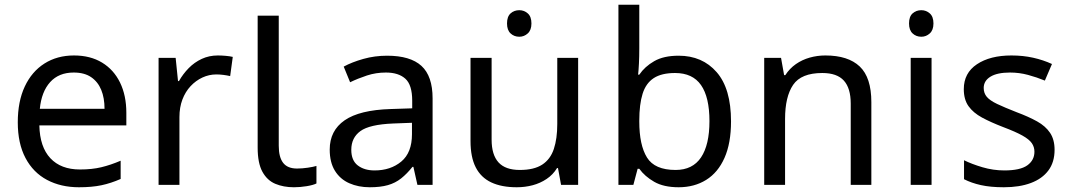

<svg xmlns="http://www.w3.org/2000/svg" viewBox="-20 -780 4514 810"><path d="M292 -546Q361 -546 410.5 -516Q460 -486 486.5 -431.5Q513 -377 513 -304V-251H146Q148 -160 192.5 -112.5Q237 -65 317 -65Q368 -65 407.5 -74.5Q447 -84 489 -102V-25Q448 -7 408 1.5Q368 10 313 10Q237 10 178.5 -21Q120 -52 87.5 -113.5Q55 -175 55 -264Q55 -352 84.5 -415Q114 -478 167.5 -512Q221 -546 292 -546ZM291 -474Q228 -474 191.5 -433.5Q155 -393 148 -321H421Q421 -367 407 -401Q393 -435 364.5 -454.5Q336 -474 291 -474Z M899 -546Q914 -546 931.5 -544.5Q949 -543 962 -540L951 -459Q938 -462 922.5 -464Q907 -466 893 -466Q862 -466 834 -453Q806 -440 784 -416.5Q762 -393 749.5 -360Q737 -327 737 -286V0H649V-536H721L731 -438H735Q752 -468 776 -492.5Q800 -517 831 -531.5Q862 -546 899 -546Z M1220 10Q1176 10 1141.5 -4.5Q1107 -19 1087 -55.5Q1067 -92 1067 -157V-714H1156V-165Q1156 -117 1174.5 -93Q1193 -69 1233 -69Q1255 -69 1278.5 -72.5Q1302 -76 1315 -80V-6Q1301 1 1273.5 5.5Q1246 10 1220 10Z M1613 -545Q1711 -545 1758 -502Q1805 -459 1805 -365V0H1741L1724 -76H1720Q1697 -47 1672.5 -27.5Q1648 -8 1616.5 1Q1585 10 1540 10Q1492 10 1453.5 -7Q1415 -24 1393 -59.5Q1371 -95 1371 -149Q1371 -229 1434 -272.5Q1497 -316 1628 -320L1719 -323V-355Q1719 -422 1690 -448Q1661 -474 1608 -474Q1566 -474 1528 -461.5Q1490 -449 1457 -433L1430 -499Q1465 -518 1513 -531.5Q1561 -545 1613 -545ZM1639 -259Q1539 -255 1500.5 -227Q1462 -199 1462 -148Q1462 -103 1489.5 -82Q1517 -61 1560 -61Q1628 -61 1673 -98.5Q1718 -136 1718 -214V-262Z M2171 -737Q2191 -737 2206.5 -723.5Q2222 -710 2222 -681Q2222 -653 2206.5 -639Q2191 -625 2171 -625Q2149 -625 2134 -639Q2119 -653 2119 -681Q2119 -710 2134 -723.5Q2149 -737 2171 -737ZM2419 -536V0H2347L2334 -71H2330Q2313 -43 2286 -25Q2259 -7 2227 1.5Q2195 10 2160 10Q2096 10 2052.5 -10.5Q2009 -31 1987 -74Q1965 -117 1965 -185V-536H2054V-191Q2054 -127 2083 -95Q2112 -63 2173 -63Q2233 -63 2267.5 -85.5Q2302 -108 2316.5 -151.5Q2331 -195 2331 -257V-536Z M2677 -575Q2677 -541 2675.5 -511.5Q2674 -482 2672 -465H2677Q2700 -499 2740 -522Q2780 -545 2843 -545Q2943 -545 3003.5 -475.5Q3064 -406 3064 -268Q3064 -176 3036.5 -114Q3009 -52 2959 -21Q2909 10 2843 10Q2780 10 2740 -13Q2700 -36 2677 -68H2670L2652 0H2589V-760H2677ZM2828 -472Q2771 -472 2738 -450.5Q2705 -429 2691 -384.5Q2677 -340 2677 -271V-267Q2677 -168 2709.5 -115.5Q2742 -63 2830 -63Q2902 -63 2937.5 -116Q2973 -169 2973 -269Q2973 -370 2937.5 -421Q2902 -472 2828 -472Z M3462 -546Q3558 -546 3607 -499.5Q3656 -453 3656 -349V0H3569V-343Q3569 -408 3540 -440Q3511 -472 3449 -472Q3360 -472 3326 -422Q3292 -372 3292 -278V0H3204V-536H3275L3288 -463H3293Q3311 -491 3337.5 -509.5Q3364 -528 3396 -537Q3428 -546 3462 -546Z M3910 -536V0H3822V-536ZM3867 -737Q3887 -737 3902.5 -723.5Q3918 -710 3918 -681Q3918 -653 3902.5 -639Q3887 -625 3867 -625Q3845 -625 3830 -639Q3815 -653 3815 -681Q3815 -710 3830 -723.5Q3845 -737 3867 -737Z M4429 -148Q4429 -96 4403 -61Q4377 -26 4329 -8Q4281 10 4215 10Q4159 10 4118.5 1Q4078 -8 4047 -24V-104Q4079 -88 4124.5 -74.5Q4170 -61 4217 -61Q4284 -61 4314 -82.5Q4344 -104 4344 -140Q4344 -160 4333 -176Q4322 -192 4293.5 -208Q4265 -224 4212 -244Q4160 -264 4123 -284Q4086 -304 4066 -332Q4046 -360 4046 -404Q4046 -472 4101.5 -509Q4157 -546 4247 -546Q4296 -546 4338.5 -536.5Q4381 -527 4418 -510L4388 -440Q4354 -454 4317 -464Q4280 -474 4241 -474Q4187 -474 4158.5 -456.5Q4130 -439 4130 -409Q4130 -387 4143 -371.5Q4156 -356 4186.5 -341.5Q4217 -327 4268 -307Q4319 -288 4355 -268Q4391 -248 4410 -219.5Q4429 -191 4429 -148Z"/></svg>

Font: utelugu05
Style: Book
Weight: 400
Designer: Jelle Bosma - Monotype Design Team
Foundry: Monotype Imaging Inc.
Version: Version 2.003